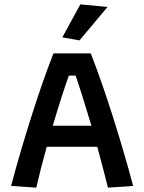

<svg xmlns="http://www.w3.org/2000/svg" viewBox="-20 -864 664 884"><path d="M267 -692 350 -844 475 -832 346 -678ZM31 -8Q72 -162 124 -326Q176 -490 226 -618H398Q448 -490 500 -326Q552 -162 593 -8L477 0L459 -71Q439 -149 428 -188H195Q165 -79 147 0ZM401 -285Q353 -445 328 -516H297Q263 -421 223 -285Z"/></svg>

Font: Athiti SemiBold
Style: Regular
Weight: 600
Designer: CadsonDemak Team
Foundry: CadsonDemak
Version: Version 1.032